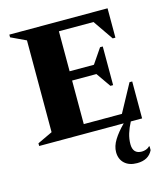

<svg xmlns="http://www.w3.org/2000/svg" viewBox="-129 -760 958 1099"><g transform="rotate(-15 350.0 -210.0)"><path d="M30 0V-16L119 -58V-602L30 -644V-660H612V-486H596L514 -605H309V-368H453L513 -456H529V-227H513L453 -313H309V-55H535L624 -219H640V0H573Q556 32 546.5 63Q537 94 537 125Q537 183 590 183Q602 183 615 178.5Q628 174 636 165H640V188Q615 240 547 240Q500 240 473 215Q446 190 446 148Q446 113 468.5 76.5Q491 40 531 0Z"/></g></svg>

Font: Spectral ExtraBold
Style: Regular
Weight: 800
Designer: Jean-Baptiste Levee
Foundry: Production Type
Version: Version 2.001